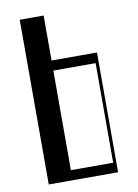

<svg xmlns="http://www.w3.org/2000/svg" viewBox="-88 -842 645 900"><g transform="rotate(-10 235.0 -392.0)"><path d="M70 -784H183.8V-570H400V0H70ZM385 -48V-522H183.8V-48Z"/></g></svg>

Font: Facade Sud
Style: Regular
Weight: 100
Designer: Éléonore Fines
Foundry: Velvetyne Type Foundry
Version: Version 1.001;Glyphs 3.2 (3202)